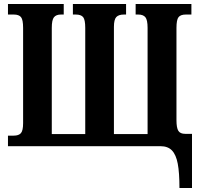

<svg xmlns="http://www.w3.org/2000/svg" viewBox="-20 -734 1008 964"><path d="M786 0H20V-53H49Q74 -53 85 -65.5Q96 -78 96 -116V-594Q96 -635 85.5 -648Q75 -661 49 -661H20V-714H300V-661H286Q262 -661 251 -647.5Q240 -634 240 -594V-61H408V-594Q408 -635 397.5 -648Q387 -661 360 -661H346V-714H613V-661H602Q576 -661 564 -648.5Q552 -636 552 -599V-61H721V-594Q721 -634 710 -647.5Q699 -661 674 -661H661V-714H941V-661H913Q887 -661 876.5 -648Q866 -635 866 -594V-131Q866 -92 875.5 -77Q885 -62 910 -62H944V210H881Q881 133 872.5 88Q864 43 843.5 21.5Q823 0 786 0Z"/></svg>

Font: Noto Serif CondExtraBold
Style: Regular
Weight: 800
Width: 3
Designer: Monotype Design Team
Foundry: Monotype Imaging Inc.
Version: Version 1.001